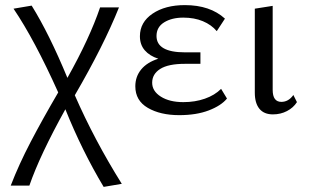

<svg xmlns="http://www.w3.org/2000/svg" viewBox="-20 -443 1210 752"><path d="M236 -15Q136 165 95 284H22Q54 201 100 113Q146 25 208 -81Q115 -288 33 -409L104 -421Q173 -310 244 -138Q331 -293 372 -414H446Q386 -264 273 -70Q350 106 457 277L386 289Q301 147 236 -15Z M510 -105Q510 -143 533 -171Q556 -199 600 -213Q566 -224 547 -246Q528 -268 528 -301Q528 -356 577.5 -389.5Q627 -423 704 -423Q803 -423 861 -370L829 -321Q808 -346 774.5 -360Q741 -374 698 -374Q653 -374 623 -355.5Q593 -337 593 -302Q593 -270 621 -254Q649 -238 704 -238H765V-193H704Q639 -193 607.5 -173Q576 -153 576 -119Q576 -86 610 -64.5Q644 -43 698 -43Q744 -43 782.5 -56.5Q821 -70 846 -95L869 -57Q846 -29 797.5 -10.5Q749 8 682 8Q608 8 559 -20.5Q510 -49 510 -105Z M978 -80V-409L1048 -420V-91Q1048 -44 1082 -44Q1110 -44 1129 -71L1143 -43Q1129 -21 1104 -8Q1079 5 1049 5Q1014 5 996 -17Q978 -39 978 -80Z"/></svg>

Font: LXGW Bright GB
Style: Regular
Weight: 400
Designer: Christian Thalmann (Catharsis Fonts)
Foundry: LXGW / Christian Thalmann (Catharsis Fonts) / Fontworks Inc.
Version: Version 5.510